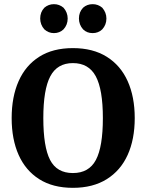

<svg xmlns="http://www.w3.org/2000/svg" viewBox="-20 -891 703 922"><path d="M330 11Q234 11 168.5 -30.5Q103 -72 69.5 -147Q36 -222 36 -324Q36 -426 69.5 -501.5Q103 -577 168.5 -618.5Q234 -660 330 -660Q426 -660 492.5 -618.5Q559 -577 593 -501.5Q627 -426 627 -324Q627 -222 593 -147Q559 -72 492.5 -30.5Q426 11 330 11ZM330 -60Q407 -60 440.5 -123Q474 -186 474 -324Q474 -461 440 -524.5Q406 -588 330 -588Q255 -588 221.5 -524.5Q188 -461 188 -324Q188 -186 220.5 -123Q253 -60 330 -60ZM425 -732Q397 -732 379 -750Q369 -761 364 -774.5Q359 -788 359 -802Q359 -833 379 -854Q398 -871 425 -871Q451 -871 471 -854Q491 -831 491 -802Q491 -772 471 -750Q452 -732 425 -732ZM239 -732Q213 -732 193 -750Q183 -761 178 -774.5Q173 -788 173 -802Q173 -833 193 -854Q213 -871 239 -871Q265 -871 285 -854Q305 -831 305 -802Q305 -772 285 -750Q266 -732 239 -732Z"/></svg>

Font: Arsenal SC
Style: Bold
Weight: 700
Designer: Andrij Shevchenko
Foundry: Stairsfor
Version: Version 2.001; ttfautohint (v1.8.4.7-5d5b)